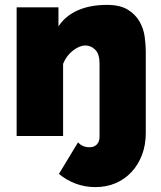

<svg xmlns="http://www.w3.org/2000/svg" viewBox="-20 -556 660 785"><path d="M370 209Q328 209 290 195Q252 181 221 155L299 26Q317 46 346 46Q365 46 376 34.5Q387 23 387 3V-296Q387 -335 369.5 -352.5Q352 -370 329 -370Q305 -370 278 -349Q251 -328 238 -295V0H48V-526H219V-448Q247 -491 297.5 -513.5Q348 -536 417 -536Q471 -536 502.5 -516.5Q534 -497 550.5 -468Q567 -439 571.5 -406Q576 -373 576 -346V-12Q576 37 560.5 77.5Q545 118 517.5 147.5Q490 177 452.5 193Q415 209 370 209Z"/></svg>

Font: Raleway
Style: Heavy
Weight: 900
Designer: Matt McInerney, Pablo Impallari, Rodrigo Fuenzalida
Foundry: Matt McInerney, Pablo Impallari, Rodrigo Fuenzalida
Version: Version 2.001; ttfautohint (v0.8) -G 200 -r 50